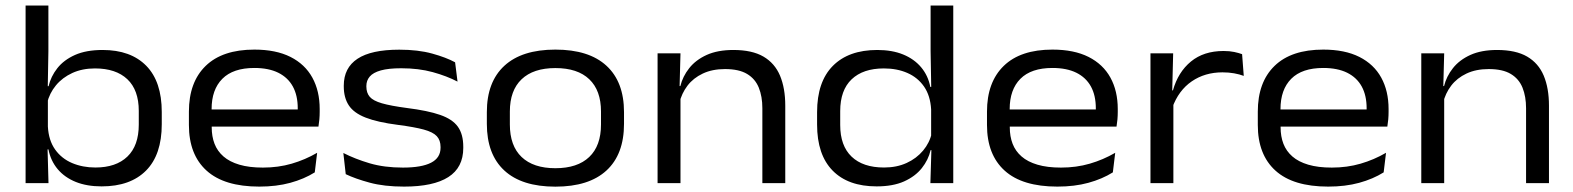

<svg xmlns="http://www.w3.org/2000/svg" viewBox="-20 -682 5856 715"><path d="M358.5 12.1Q303.5 12.1 262.2 -4.5Q220.8 -21.2 194.7 -52.2Q168.7 -83.3 160.4 -125.6H131.8L158.3 -210.7Q161.1 -159.3 185.2 -125.3Q209.3 -91.4 248.5 -74.8Q287.8 -58.2 335.2 -58.2Q412.1 -58.2 454.4 -98.9Q496.8 -139.7 496.8 -218V-269Q496.8 -346.7 454.2 -387Q411.6 -427.2 333.6 -427.2Q286.4 -427.2 249.3 -410.2Q212.2 -393.1 188.2 -364Q164.2 -334.9 155.3 -297.8L135 -360.9H160.9Q169.3 -397.3 193.5 -428Q217.7 -458.8 259.4 -477.4Q301.1 -495.9 362.1 -495.9Q466.8 -495.9 524.6 -437.1Q582.4 -378.2 582.4 -265V-219.5Q582.4 -105.9 524 -46.9Q465.5 12.1 358.5 12.1ZM75.3 0V-661.5H160.2V-491L157.7 -347.7L158.3 -329.5V-158.5L157 -131.4L160.6 0Z M945.6 12.9Q815 12.9 749.3 -46.6Q683.5 -106.1 683.5 -216.6V-266.3Q683.5 -376.1 746 -436.7Q808.4 -497.3 927.3 -497.3Q1007.6 -497.3 1061.8 -470Q1115.9 -442.6 1143.2 -392.9Q1170.5 -343.2 1170.5 -276V-265.2Q1170.5 -251.5 1169.3 -237.3Q1168 -223 1165.9 -210.5H1086.8Q1088 -228 1088.4 -245.8Q1088.8 -263.5 1088.8 -278.9Q1088.8 -326.4 1070.6 -359.8Q1052.3 -393.2 1016.4 -411.1Q980.4 -428.9 927.3 -428.9Q848.1 -428.9 808 -388.6Q768 -348.4 768 -275.7V-248.7L768.4 -239V-207.7Q768.4 -173.9 778.9 -146.6Q789.4 -119.3 812.3 -99.3Q835.1 -79.4 871.5 -68.7Q907.9 -57.9 959.1 -57.9Q1016.3 -57.9 1066.3 -72.5Q1116.2 -87 1161 -113L1152.2 -40.1Q1112.5 -15.3 1061 -1.2Q1009.5 12.9 945.6 12.9ZM725 -210.5V-274.3H1148.4V-210.5Z M1484.7 12.9Q1410.9 12.9 1357 -1.7Q1303.1 -16.3 1267.5 -33.4L1258.6 -112.3Q1302.3 -90 1356.6 -73.9Q1410.9 -57.9 1480.6 -57.9Q1549.9 -57.9 1585.3 -76.1Q1620.6 -94.3 1620.6 -131.8V-134.5Q1620.6 -159.8 1606.6 -174.9Q1592.6 -190.1 1558.2 -199.5Q1523.8 -208.9 1462.4 -216.9Q1385.4 -226.8 1341.5 -244.1Q1297.5 -261.3 1278.9 -289.7Q1260.2 -318.1 1260.2 -360.4V-362.9Q1260.2 -429.4 1311.4 -463.2Q1362.5 -497 1466.8 -497Q1537.1 -497 1589.4 -482.5Q1641.6 -468.1 1674.8 -450L1683.8 -378.1Q1643.8 -399 1591.5 -413.4Q1539.2 -427.8 1474.1 -427.8Q1426.7 -427.8 1398.2 -419.8Q1369.7 -411.8 1357 -397Q1344.3 -382.2 1344.3 -361.7V-360Q1344.3 -336.3 1356.9 -321.5Q1369.5 -306.8 1402.3 -297.3Q1435.1 -287.8 1495.6 -279.8Q1573.2 -270.1 1619.1 -254.1Q1665 -238.2 1685.1 -210.1Q1705.2 -182 1705.2 -135.4V-131.1Q1705.2 -58.1 1649.6 -22.6Q1594.1 12.9 1484.7 12.9Z M2048.2 13.1Q1923.1 13.1 1858.1 -47.1Q1793 -107.2 1793 -220.9V-264.4Q1793 -377.1 1858.4 -437.2Q1923.8 -497.3 2048.2 -497.3Q2173.1 -497.3 2238.4 -437.2Q2303.8 -377.1 2303.8 -264.4V-220.9Q2303.8 -107.1 2238.4 -47Q2173.1 13.1 2048.2 13.1ZM2048.2 -55.6Q2130.5 -55.6 2174.3 -97.4Q2218.1 -139.1 2218.1 -218.5V-266.7Q2218.1 -345.2 2174.5 -386.8Q2131 -428.5 2048.2 -428.5Q1966.2 -428.5 1922.4 -386.8Q1878.7 -345.2 1878.7 -266.7V-218.5Q1878.7 -139.1 1922.4 -97.4Q1966.2 -55.6 2048.2 -55.6Z M2819 0V-278.9Q2819 -322.5 2805.8 -355.4Q2792.6 -388.3 2762.3 -406.5Q2732 -424.8 2680 -424.8Q2632.5 -424.8 2597.2 -408.1Q2561.9 -391.5 2540.1 -362.9Q2518.3 -334.2 2510 -298.5L2496 -361.4H2513.6Q2522.4 -397.5 2546.6 -428.1Q2570.8 -458.8 2611.6 -477.4Q2652.5 -495.9 2711 -495.9Q2780.7 -495.9 2823 -471.3Q2865.2 -446.7 2884.8 -400.2Q2904.3 -353.6 2904.3 -288.2V0ZM2428.8 0V-483.4H2514.1L2510.6 -352.8L2514.1 -345.3V0Z M3244.6 12.1Q3138.2 12.1 3080.5 -46.9Q3022.8 -105.8 3022.8 -218.3V-264.4Q3022.8 -377.5 3081.5 -436.7Q3140.2 -495.9 3247.1 -495.9Q3302.1 -495.9 3343.3 -479.1Q3384.5 -462.2 3410.3 -431.4Q3436.2 -400.6 3444.5 -358.3H3473L3447.5 -274.6Q3444.6 -325.5 3421.2 -359.5Q3397.7 -393.4 3359.1 -410.3Q3320.5 -427.2 3271.5 -427.2Q3194 -427.2 3151.5 -386.7Q3108.9 -346.2 3108.9 -268.2V-216.5Q3108.9 -139.2 3151.3 -98.7Q3193.7 -58.2 3272.1 -58.2Q3319.3 -58.2 3356.2 -75.1Q3393.1 -91.9 3417.6 -121.3Q3442.1 -150.6 3450 -186.9L3471.4 -123H3445.6Q3437.2 -86.6 3412.8 -55.9Q3388.4 -25.2 3346.9 -6.5Q3305.3 12.1 3244.6 12.1ZM3444.7 0 3448.7 -131.4 3447.5 -158.5V-329.5L3448 -348.5L3445.5 -491V-661.5H3529.9V0Z M3917.6 12.9Q3787 12.9 3721.3 -46.6Q3655.5 -106.1 3655.5 -216.6V-266.3Q3655.5 -376.1 3718 -436.7Q3780.4 -497.3 3899.3 -497.3Q3979.6 -497.3 4033.8 -470Q4087.9 -442.6 4115.2 -392.9Q4142.5 -343.2 4142.5 -276V-265.2Q4142.5 -251.5 4141.3 -237.3Q4140 -223 4137.9 -210.5H4058.8Q4060 -228 4060.4 -245.8Q4060.8 -263.5 4060.8 -278.9Q4060.8 -326.4 4042.6 -359.8Q4024.3 -393.2 3988.4 -411.1Q3952.4 -428.9 3899.3 -428.9Q3820.1 -428.9 3780 -388.6Q3740 -348.4 3740 -275.7V-248.7L3740.4 -239V-207.7Q3740.4 -173.9 3750.9 -146.6Q3761.4 -119.3 3784.3 -99.3Q3807.1 -79.4 3843.5 -68.7Q3879.9 -57.9 3931.1 -57.9Q3988.3 -57.9 4038.3 -72.5Q4088.2 -87 4133 -113L4124.2 -40.1Q4084.5 -15.3 4033 -1.2Q3981.5 12.9 3917.6 12.9ZM3697 -210.5V-274.3H4120.4V-210.5Z M4345.7 -281.3 4327.9 -344.3 4348 -345.5Q4367.2 -413.6 4415 -452.9Q4462.7 -492.1 4536.3 -492.1Q4559 -492.1 4576 -488.5Q4593 -484.9 4605.5 -480.3L4611.7 -399.4Q4595.8 -405.4 4575.7 -409Q4555.6 -412.6 4532.4 -412.6Q4467 -412.6 4418 -379Q4369 -345.4 4345.7 -281.3ZM4264.3 0V-483.4H4348.8L4344.9 -327.9L4349.6 -322.8V0Z M4926.1 12.9Q4795.5 12.9 4729.8 -46.6Q4664 -106.1 4664 -216.6V-266.3Q4664 -376.1 4726.5 -436.7Q4788.9 -497.3 4907.8 -497.3Q4988.1 -497.3 5042.3 -470Q5096.4 -442.6 5123.7 -392.9Q5151 -343.2 5151 -276V-265.2Q5151 -251.5 5149.8 -237.3Q5148.5 -223 5146.4 -210.5H5067.3Q5068.5 -228 5068.9 -245.8Q5069.3 -263.5 5069.3 -278.9Q5069.3 -326.4 5051.1 -359.8Q5032.8 -393.2 4996.9 -411.1Q4960.9 -428.9 4907.8 -428.9Q4828.6 -428.9 4788.5 -388.6Q4748.5 -348.4 4748.5 -275.7V-248.7L4748.9 -239V-207.7Q4748.9 -173.9 4759.4 -146.6Q4769.9 -119.3 4792.8 -99.3Q4815.6 -79.4 4852 -68.7Q4888.4 -57.9 4939.6 -57.9Q4996.8 -57.9 5046.8 -72.5Q5096.7 -87 5141.5 -113L5132.7 -40.1Q5093 -15.3 5041.5 -1.2Q4990 12.9 4926.1 12.9ZM4705.5 -210.5V-274.3H5128.9V-210.5Z M5663 0V-278.9Q5663 -322.5 5649.8 -355.4Q5636.6 -388.3 5606.3 -406.5Q5576 -424.8 5524 -424.8Q5476.5 -424.8 5441.2 -408.1Q5405.9 -391.5 5384.1 -362.9Q5362.3 -334.2 5354 -298.5L5340 -361.4H5357.6Q5366.4 -397.5 5390.6 -428.1Q5414.8 -458.8 5455.6 -477.4Q5496.5 -495.9 5555 -495.9Q5624.7 -495.9 5667 -471.3Q5709.2 -446.7 5728.8 -400.2Q5748.3 -353.6 5748.3 -288.2V0ZM5272.8 0V-483.4H5358.1L5354.6 -352.8L5358.1 -345.3V0Z"/></svg>

Font: Anek Gurmukhi Medium SemiExpanded
Style: Regular
Weight: 500
Width: 6
Version: Version 1.003